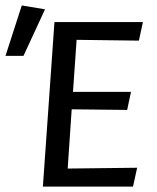

<svg xmlns="http://www.w3.org/2000/svg" viewBox="-99 -694 583 714"><path d="M60.5 0 103.5 -612H432.5L417.5 -542.9L185.9 -545.9L172.4 -352.3H388.1L373.9 -285.2L167.6 -287.5L152.7 -67.2L411 -70.2L395.6 0ZM-78.6 -486.2 -18 -673.7 68.4 -659.3 -11.7 -486.2Z"/></svg>

Font: Ancizar Sans Thin
Style: Italic
Weight: 100
Italic angle: -4°
Designer: Cesar Puertas, Viviana Monsalve, Julian Moncada, Julian Prieto, Jose Castro, Mariel Hernandez, Felipe Aragon, Sara Alarc
Version: Version 8.100